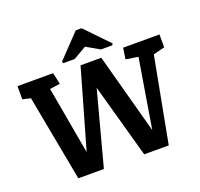

<svg xmlns="http://www.w3.org/2000/svg" viewBox="-150 -1067 1288 1235"><g transform="rotate(-20 494.0 -450.0)"><path d="M181 0 71 -588 16 -601V-691H260L277 -612L207 -602L289 -140L443 -678H585L734 -129L812 -602L728 -615L739 -691H988V-603L910 -583L800 0H632L491 -507L356 0ZM344 -729 339 -741 491 -900H531L685 -740L679 -729H601L511 -781L421 -729Z"/></g></svg>

Font: Kreon
Style: Bold
Weight: 700
Designer: Julia Petretta
Foundry: Julia Petretta and Eli Heuer
Version: Version 2.002